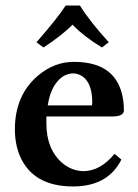

<svg xmlns="http://www.w3.org/2000/svg" viewBox="-20 -669 501 699"><path d="M271 -648.9Q305.2 -593.3 376 -515.1L351.1 -496.1Q284.2 -537.1 244.1 -579.1Q205.6 -540 138.2 -496.1L112.8 -515.1Q189.9 -603.5 219.2 -648.9ZM153.8 -285.2H314Q315.9 -288.6 315.9 -295.9Q315.9 -377 268.1 -397.5Q257.8 -401.4 248 -401.9Q207 -401.9 179.2 -359.4Q160.2 -329.6 153.8 -285.2ZM397 -108.9 421.9 -87.9Q372.6 9.8 246.1 9.8Q100.1 9.8 52.2 -101.6Q34.2 -145 34.2 -198.2Q34.2 -322.3 118.7 -394Q177.7 -443.8 249 -443.8Q409.7 -443.8 428.7 -302.7Q431.2 -284.7 431.2 -266.1Q429.2 -245.6 392.1 -245.1H148.9V-219.2Q148.9 -126 206.5 -75.7Q241.7 -46.4 285.2 -45.9Q345.7 -46.9 397 -108.9Z"/></svg>

Font: Linux Libertine O
Style: Semibold
Weight: 700
Designer: Philipp H. Poll
Foundry: Philipp H. Poll
Version: Version 5.0.0